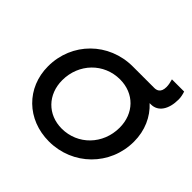

<svg xmlns="http://www.w3.org/2000/svg" viewBox="-216 -1093 1314 1314"><g transform="rotate(45 441.0 -436.0)"><path d="M433 12C663 12 846 -168 846 -399C846 -506 804 -598 735 -661H748C816 -661 858 -723 858 -819C858 -841 853 -863 846 -884H728C734 -863 739 -841 739 -821C739 -763 704 -757 683 -757H477C245 -757 65 -578 65 -348C65 -140 221 12 433 12ZM201 -349C201 -510 322 -633 477 -633C614 -633 709 -535 709 -397C709 -236 588 -112 433 -112C297 -112 201 -211 201 -349Z"/></g></svg>

Font: Mluvka Bold
Style: Italic
Weight: 700
Italic angle: -8°
Designer: Modified by Jiří Krblich, Original typeface by Gumpita Rahayu
Foundry: Gumpita Rahayu & Jiří Krblich
Version: Version 2.000;Glyphs 3.1.1 (3134)